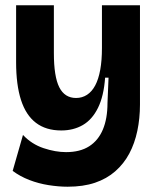

<svg xmlns="http://www.w3.org/2000/svg" viewBox="-20 -545 593 727"><path d="M236 162Q202 162 164 156Q126 150 91 136.5Q56 123 28 102L67 -34Q100 1 145 16Q190 31 230 31Q283 31 317.5 9Q352 -13 369.5 -54.5Q387 -96 387 -155L391 -251H378Q373 -181 351 -136.5Q329 -92 293.5 -71.5Q258 -51 212 -51Q154 -51 116 -80Q78 -109 59.5 -166.5Q41 -224 41 -309V-525H184V-344Q184 -255 204.5 -214.5Q225 -174 268 -174Q291 -174 309.5 -186Q328 -198 340.5 -221.5Q353 -245 359.5 -280.5Q366 -316 366 -363V-525H510V-149Q510 -97 500 -49.5Q490 -2 469.5 36.5Q449 75 416.5 103.5Q384 132 339.5 147Q295 162 236 162Z"/></svg>

Font: Bricolage Grotesque 72pt
Style: Bold
Weight: 700
Designer: Mathieu Triay
Foundry: Atelier Triay
Version: Version 1.001;gftools[0.9.33.dev8+g029e19f]